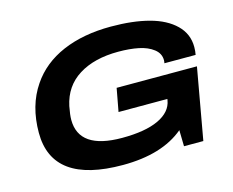

<svg xmlns="http://www.w3.org/2000/svg" viewBox="-99 -842 1211 998"><g transform="rotate(-15 506.5 -343.5)"><path d="M446.8 12.2Q66.9 12.2 66.9 -262.2Q66.9 -408.2 137.2 -511.2Q199.2 -603.5 310.5 -651.4Q421.9 -699.2 570.8 -699.2Q689 -699.2 775.9 -676Q862.8 -652.8 912.8 -604Q962.9 -555.2 962.9 -484.9Q962.9 -461.9 959 -442.9H791Q793 -452.6 793 -459Q793 -495.6 762 -519.5Q731 -543.5 683.6 -553.2Q636.2 -563 574.2 -563Q445.3 -563 361.6 -510.7Q277.8 -458.5 255.9 -356Q247.1 -310.1 247.1 -284.2Q247.1 -125 479 -125Q604 -125 675.3 -158.4Q746.6 -191.9 756.8 -252.9L757.8 -259.8H495.1L518.1 -383.8H950.2L881.8 0H777.8L775.9 -86.9Q658.2 12.2 446.8 12.2Z"/></g></svg>

Font: Archivo Expanded
Style: Bold Italic
Weight: 700
Width: 7
Italic angle: -10°
Designer: Hector Gatti
Foundry: Omnibus-Type
Version: Version 2.001